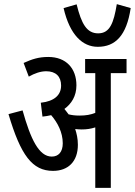

<svg xmlns="http://www.w3.org/2000/svg" viewBox="-20 -907 651 927"><path d="M611 -868 544 -887C529 -797 511 -746 454 -746C399 -746 373 -792 350 -886L287 -868C317 -738 379 -681 452 -681C536 -681 591 -734 611 -868ZM356 -208C356 -238 350 -263 343 -284C353 -283 364 -282 374 -282C398 -282 419 -285 440 -292V0H515V-554H591V-622H391V-554H440V-362C417 -353 395 -349 364 -349C343 -349 327 -351 311 -355C304 -364 298 -373 291 -381C325 -406 349 -443 349 -495C349 -576 300 -632 213 -632C166 -632 134 -621 94 -603L119 -537C147 -553 176 -563 203 -563C249 -563 275 -538 275 -494C275 -447 241 -418 177 -411L185 -344C199 -345 213 -348 227 -351C258 -315 283 -268 283 -215C283 -173 262 -151 230 -151C168 -151 128 -235 89 -374L21 -356C80 -157 136 -82 236 -82C309 -82 356 -127 356 -208Z"/></svg>

Font: Noto Sans Devanagari UI ExtraCondensed
Style: Regular
Weight: 400
Width: 2
Designer: Jelle Bosma - Monotype Design Team
Foundry: Monotype Imaging Inc.
Version: Version 2.003